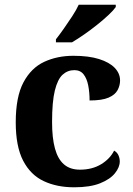

<svg xmlns="http://www.w3.org/2000/svg" viewBox="-20 -786 567 816"><path d="M295.2 10Q221.6 10 165.8 -16.3Q109.9 -42.5 78.4 -103Q46.9 -163.5 46.9 -266.2Q46.9 -374.3 79.6 -435.8Q112.3 -497.3 167.7 -523.1Q223.1 -548.9 291.9 -548.9Q357.1 -548.9 401.2 -535Q445.2 -521.1 467.8 -497.4Q490.3 -473.8 490.3 -444Q490.3 -422.7 479.7 -402.9Q469.1 -383.1 441.2 -371Q413.3 -359 360.7 -359Q360.7 -393.9 354.9 -423Q349.2 -452.2 335.2 -470.1Q321.3 -487.9 296 -487.9Q267.3 -487.9 246 -468.5Q224.8 -449 213 -401.1Q201.3 -353.1 201.3 -267.2Q201.3 -199.6 213.6 -154.7Q225.9 -109.7 252 -87.3Q278 -64.9 319.8 -64.9Q372 -64.9 410 -88.1Q448 -111.4 465 -145.9Q477.6 -138.7 483.3 -126.3Q489 -113.9 489 -99.9Q489 -75.2 468.5 -49.7Q448.1 -24.2 405.6 -7.1Q363.2 10 295.2 10ZM217.7 -619Q232.7 -638 251 -664Q269.4 -690 287 -717Q304.6 -744 314.6 -766H472V-756Q463 -743 441.9 -723Q420.7 -703 393.2 -681Q365.8 -659 337.6 -639.5Q309.4 -620 285.9 -606H217.7Z"/></svg>

Font: Noto Serif Telugu
Style: Regular
Weight: 400
Designer: Jelle Bosma - Monotype Design Team
Foundry: Monotype Imaging Inc.
Version: Version 2.003